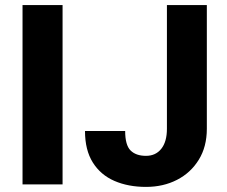

<svg xmlns="http://www.w3.org/2000/svg" viewBox="-20 -731 898 761"><path d="M228 -710.9V0H69.3V-710.9ZM641.6 -220.7V-710.9H799.8V-220.7Q799.8 -149.4 767.8 -97.7Q735.8 -45.9 681.4 -18.1Q627 9.8 558.6 9.8Q488.3 9.8 433.6 -13.9Q378.9 -37.6 347.9 -86.9Q316.9 -136.2 316.9 -211.9H476.1Q476.1 -155.8 497.6 -134.5Q519 -113.3 558.6 -113.3Q597.2 -113.3 619.4 -141.4Q641.6 -169.4 641.6 -220.7Z"/></svg>

Font: Vazirmatn RD ExtraBold
Style: Regular
Weight: 800
Designer: Saber Rastikerdar
Foundry: Saber Rastikerdar
Version: Version 32.102